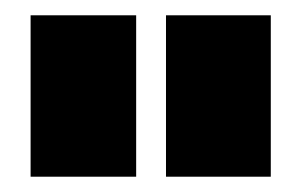

<svg xmlns="http://www.w3.org/2000/svg" viewBox="-20 -719 394 251"><path d="M20 -699H158V-488H20ZM197 -699H334V-488H197Z"/></svg>

Font: Readiness ExtraBold
Style: Regular
Weight: 800
Designer: Katatrad Team
Foundry: CadsonDemak
Version: Version 1.00;January 16, 2020;FontCreator 12.0.0.2550 64-bit